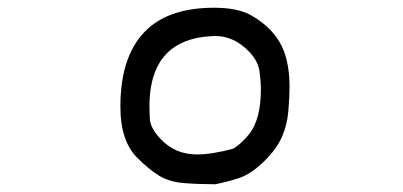

<svg xmlns="http://www.w3.org/2000/svg" viewBox="-20 -470 1040 496"><path d="M536 6Q494 6 455.5 3Q417 0 390.5 -16.5Q364 -33 336 -61Q291 -104 291 -195Q291 -331 362 -396Q422 -450 533 -450Q592 -450 626 -432Q691 -396 713 -339Q728 -300 728 -245Q728 -221 725 -184Q722 -147 708 -115.5Q694 -84 661 -52Q628 -20 597.5 -10Q567 0 536 6ZM489 -71Q527 -71 583 -86Q605 -100 624 -124Q654 -162 654 -241Q654 -258 650.5 -285Q647 -312 624 -336Q585 -377 536 -377Q528 -377 507 -375Q366 -357 366 -195Q366 -188 367 -164Q368 -140 393 -113Q431 -71 489 -71Z"/></svg>

Font: Xiaolai SC
Style: Regular
Weight: 400
Designer: Nozomi Seto 瀬戸のぞみ
Version: Version 3.11;December 4, 2020;FontCreator 13.0.0.2613 64-bit